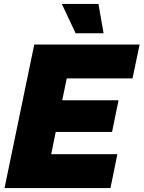

<svg xmlns="http://www.w3.org/2000/svg" viewBox="-20 -955 729 975"><path d="M154 -729H689L653 -557H319L296 -446H582L549 -285H263L240 -172H576L541 0H3ZM294 -935H480L506 -786H364Z"/></svg>

Font: Mona Sans Black
Style: Italic
Weight: 900
Italic angle: -11.7°
Designer: Deni Anggara
Foundry: GitHub
Version: Version 2.000